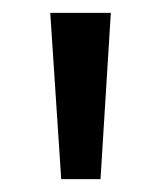

<svg xmlns="http://www.w3.org/2000/svg" viewBox="-20 -734 248 298"><path d="M152 -714 136 -456H75L58 -714Z"/></svg>

Font: Noto Sans Lao ExtraCondensed
Style: Regular
Weight: 400
Width: 2
Designer: Monotype Design Team
Foundry: Monotype Imaging Inc.
Version: Version 2.004; ttfautohint (v1.8.4.7-5d5b)